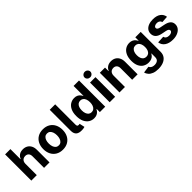

<svg xmlns="http://www.w3.org/2000/svg" viewBox="248 -2160 3767 3767"><g transform="rotate(-45 2131.5 -276.5)"><path d="M211.6 -315.3V0H60.4V-727.3H207.4V-449.2H213.8Q232.2 -497.5 273.4 -525Q314.6 -552.6 376.8 -552.6Q433.6 -552.6 476 -527.9Q518.5 -503.2 542.1 -457.2Q565.7 -411.2 565.3 -347.3V0H414.1V-320.3Q414.4 -370.7 388.7 -398.8Q362.9 -426.8 316.8 -426.8Q285.9 -426.8 262.3 -413.7Q238.6 -400.6 225.3 -375.5Q212 -350.5 211.6 -315.3Z M931.1 10.7Q848.4 10.7 788.2 -24.7Q728 -60 695.3 -123.4Q662.6 -186.8 662.6 -270.6Q662.6 -355.1 695.3 -418.5Q728 -481.9 788.2 -517.2Q848.4 -552.6 931.1 -552.6Q1013.8 -552.6 1074 -517.2Q1134.2 -481.9 1166.9 -418.5Q1199.6 -355.1 1199.6 -270.6Q1199.6 -186.8 1166.9 -123.4Q1134.2 -60 1074 -24.7Q1013.8 10.7 931.1 10.7ZM931.8 -106.5Q969.5 -106.5 994.7 -128Q1019.9 -149.5 1032.8 -186.8Q1045.8 -224.1 1045.8 -271.7Q1045.8 -319.2 1032.8 -356.5Q1019.9 -393.8 994.7 -415.5Q969.5 -437.1 931.8 -437.1Q893.8 -437.1 868.1 -415.5Q842.3 -393.8 829.4 -356.5Q816.4 -319.2 816.4 -271.7Q816.4 -224.1 829.4 -186.8Q842.3 -149.5 868.1 -128Q893.8 -106.5 931.8 -106.5Z M1298.3 -727.3H1449.6V-163.4Q1449.9 -137.4 1459 -125.9Q1468 -114.3 1490.1 -114.3Q1501.4 -114.7 1507.8 -115.8Q1514.2 -116.8 1518.5 -118.6L1542.6 -8.5Q1530.9 -5 1514 -1.2Q1497.2 2.5 1468.8 3.6Q1381.7 6.7 1340.2 -29.3Q1298.7 -65.3 1298.3 -143.1Z M1800.4 8.9Q1738.3 8.9 1688 -23.3Q1637.8 -55.4 1608.5 -118.1Q1579.2 -180.8 1579.2 -272Q1579.2 -365.8 1609.4 -428.1Q1639.6 -490.4 1689.8 -521.5Q1740.1 -552.6 1800.1 -552.6Q1845.9 -552.6 1876.6 -537.1Q1907.3 -521.7 1926.3 -498.8Q1945.3 -475.9 1955.3 -453.8H1959.9V-727.3H2110.8V0H1961.6V-87.4H1955.3Q1944.6 -64.6 1925.2 -42.4Q1905.9 -20.2 1875.2 -5.7Q1844.5 8.9 1800.4 8.9ZM1848.4 -111.5Q1884.9 -111.5 1910.3 -131.6Q1935.7 -151.6 1949.4 -187.9Q1963.1 -224.1 1963.1 -272.7Q1963.1 -321.4 1949.6 -357.2Q1936.1 -393.1 1910.5 -412.6Q1884.9 -432.2 1848.4 -432.2Q1811.1 -432.2 1785.5 -411.9Q1759.9 -391.7 1746.8 -355.8Q1733.7 -320 1733.7 -272.7Q1733.7 -225.1 1747 -188.7Q1760.3 -152.3 1785.7 -131.9Q1811.1 -111.5 1848.4 -111.5Z M2234.7 0V-545.5H2386V0ZM2310.7 -615.8Q2277 -615.8 2253 -638.3Q2229 -660.9 2229 -692.5Q2229 -723.7 2253 -746.3Q2277 -768.8 2310.7 -768.8Q2344.5 -768.8 2368.4 -746.3Q2392.4 -723.7 2392.4 -692.5Q2392.4 -660.9 2368.4 -638.3Q2344.5 -615.8 2310.7 -615.8Z M2658 -315.3V0H2506.7V-545.5H2650.9V-449.2H2657.3Q2675.4 -496.8 2718 -524.7Q2760.7 -552.6 2821.4 -552.6Q2878.2 -552.6 2920.5 -527.7Q2962.7 -502.8 2986.2 -456.9Q3009.6 -410.9 3009.6 -347.3V0H2858.3V-320.3Q2858.7 -370.4 2832.7 -398.6Q2806.8 -426.8 2761.4 -426.8Q2730.8 -426.8 2707.6 -413.7Q2684.3 -400.6 2671.3 -375.5Q2658.4 -350.5 2658 -315.3Z M3374.3 215.9Q3300.8 215.9 3248.4 195.8Q3196 175.8 3165.1 141.3Q3134.2 106.9 3125 63.9L3264.9 45.1Q3271.3 61.4 3285.2 75.6Q3299 89.8 3321.9 98.5Q3344.8 107.2 3377.8 107.2Q3427.2 107.2 3459.3 83.3Q3491.5 59.3 3491.5 3.2V-96.6H3485.1Q3475.1 -73.9 3455.3 -53.6Q3435.4 -33.4 3404.1 -20.6Q3372.9 -7.8 3329.5 -7.8Q3268.1 -7.8 3217.9 -36.4Q3167.6 -65 3138 -124.1Q3108.3 -183.2 3108.3 -273.8Q3108.3 -366.5 3138.5 -428.6Q3168.7 -490.8 3218.9 -521.7Q3269.2 -552.6 3329.2 -552.6Q3375 -552.6 3405.9 -537.1Q3436.8 -521.7 3455.8 -498.8Q3474.8 -475.9 3485.1 -453.8H3490.8V-545.5H3641V5.3Q3641 74.9 3606.9 121.8Q3572.8 168.7 3512.6 192.3Q3452.4 215.9 3374.3 215.9ZM3377.5 -121.4Q3414.1 -121.4 3439.5 -139.7Q3464.8 -158 3478.5 -192.3Q3492.2 -226.6 3492.2 -274.5Q3492.2 -322.4 3478.7 -357.8Q3465.2 -393.1 3439.6 -412.6Q3414.1 -432.2 3377.5 -432.2Q3340.2 -432.2 3314.6 -412.1Q3289.1 -392 3275.9 -356.5Q3262.8 -321 3262.8 -274.5Q3262.8 -227.3 3276.1 -193Q3289.4 -158.7 3314.8 -140.1Q3340.2 -121.4 3377.5 -121.4Z M4215.6 -389.9 4077.1 -381.4Q4073.5 -399.1 4061.8 -413.5Q4050.1 -427.9 4031.1 -436.6Q4012.1 -445.3 3985.8 -445.3Q3950.6 -445.3 3926.5 -430.6Q3902.3 -415.8 3902.3 -391.3Q3902.3 -371.8 3918 -358.3Q3933.6 -344.8 3971.6 -336.6L4070.3 -316.8Q4149.9 -300.4 4188.9 -264.2Q4228 -228 4228 -169Q4228 -115.4 4196.6 -74.9Q4165.1 -34.4 4110.6 -11.9Q4056.1 10.7 3985.1 10.7Q3876.8 10.7 3812.7 -34.6Q3748.6 -79.9 3737.6 -158L3886.4 -165.8Q3893.1 -132.8 3919 -115.6Q3945 -98.4 3985.4 -98.4Q4025.2 -98.4 4049.5 -113.8Q4073.9 -129.3 4074.2 -153.8Q4073.9 -174.4 4056.8 -187.7Q4039.8 -201 4004.3 -208.1L3909.8 -226.9Q3829.9 -242.9 3791 -282.3Q3752.1 -321.7 3752.1 -382.8Q3752.1 -435.4 3780.7 -473.4Q3809.3 -511.4 3861.3 -532Q3913.4 -552.6 3983.3 -552.6Q4086.6 -552.6 4146.1 -508.9Q4205.6 -465.2 4215.6 -389.9Z"/></g></svg>

Font: InterMG
Style: Bold
Weight: 700
Designer: Rasmus Andersson
Foundry: rsms
Version: Version 3.019;December 26, 2023;FontCreator 15.0.0.2955 64-b